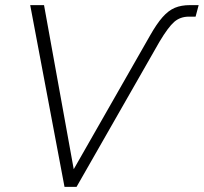

<svg xmlns="http://www.w3.org/2000/svg" viewBox="-20 -730 796 750"><path d="M232 0 98 -710H152L268 -69L566 -591Q592 -637 615 -663Q638 -689 663 -699.5Q688 -710 722 -710H756L744 -665H718Q684 -665 660.5 -644.5Q637 -624 603 -567L279 0Z"/></svg>

Font: Raleway Light
Style: Italic
Weight: 300
Italic angle: -12°
Designer: Matt McInerney, Pablo Impallari, Rodrigo Fuenzalida
Foundry: Matt McInerney, Pablo Impallari, Rodrigo Fuenzalida
Version: Version 4.026